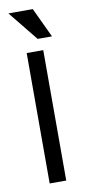

<svg xmlns="http://www.w3.org/2000/svg" viewBox="-78 -676 316 708"><g transform="rotate(-10 80.0 -322.0)"><path d="M151.4 -532.7H97.7L7.8 -644H99.1ZM110.8 0H48.8V-488.3H110.8Z"/></g></svg>

Font: SengBuhan
Style: Regular
Weight: 400
Designer: John M. Durdin
Foundry: Lao Script for Windows
Version: Version 1.400